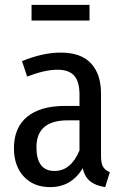

<svg xmlns="http://www.w3.org/2000/svg" viewBox="-20 -753 511 785"><path d="M346 -733V-669H109V-733ZM393 -114Q393 -85 401.5 -71Q410 -57 429 -49L410 12Q371 6 349 -11.5Q327 -29 318 -65Q272 12 185 12Q117 12 77 -31.5Q37 -75 37 -147Q37 -231 91 -275.5Q145 -320 247 -320H305V-366Q305 -420 283 -444Q261 -468 215 -468Q164 -468 91 -440L70 -503Q155 -538 228 -538Q311 -538 352 -494Q393 -450 393 -370ZM203 -54Q270 -54 305 -138V-261H257Q129 -261 129 -151Q129 -54 203 -54Z"/></svg>

Font: Fira Sans Condensed
Style: Regular
Weight: 400
Width: 3
Designer: Carrois Corporate & Edenspiekermann AG
Foundry: Carrois Corporate GbR & Edenspiekermann AG
Version: Version 4.202;PS 004.202;hotconv 1.0.88;makeotf.lib2.5.64775